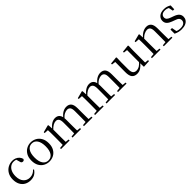

<svg xmlns="http://www.w3.org/2000/svg" viewBox="492 -2200 3883 3883"><g transform="rotate(-45 2433.5 -258.5)"><path d="M296.6 14.6Q223.8 14.6 167.8 -17.1Q111.8 -48.8 80.1 -108.5Q48.4 -168.3 48.4 -251.4Q48.4 -340.7 85.2 -403.2Q121.9 -465.8 181.5 -498.2Q241 -530.6 309.8 -530.6Q354.5 -530.6 392.7 -514.4Q430.9 -498.1 457.7 -468.8Q484.5 -439.5 495.2 -399.3Q486.3 -364.4 452.7 -364.4Q432 -364.4 419.6 -375.7Q407.1 -386.9 402.7 -413.5L377.7 -501.6L427.8 -461.9Q397.5 -482.4 370.4 -490.6Q343.3 -498.8 315 -498.8Q263.9 -498.8 222.9 -469.9Q182 -441 158.5 -388.2Q134.9 -335.4 134.9 -261.5Q134.9 -153.9 187.9 -94.5Q240.8 -35 325.2 -35Q370 -35 408.9 -52.7Q447.9 -70.3 480.8 -106.9L496.6 -93.9Q463.6 -42.3 415.9 -13.8Q368.2 14.6 296.6 14.6Z M834.5 14.6Q768.2 14.6 711.4 -15.9Q654.6 -46.5 620 -107.4Q585.4 -168.3 585.4 -257.8Q585.4 -347.6 621.1 -408.5Q656.7 -469.3 713.7 -500Q770.7 -530.6 834.5 -530.6Q899.2 -530.6 956.2 -500.1Q1013.2 -469.5 1048.9 -408.7Q1084.5 -347.8 1084.5 -257.8Q1084.5 -168 1049.4 -107.2Q1014.3 -46.3 957.5 -15.8Q900.7 14.6 834.5 14.6ZM834.5 -16.4Q909 -16.4 951.7 -78.2Q994.4 -140.1 994.4 -256.6Q994.4 -373.4 951.7 -436.1Q909 -498.8 834.5 -498.8Q760.1 -498.8 717.3 -436.1Q674.5 -373.4 674.5 -256.6Q674.5 -140.1 717.3 -78.2Q760.1 -16.4 834.5 -16.4Z M1174.7 0V-27.8L1283.4 -38.6H1315.8L1419.7 -27.8V0ZM1256.9 0Q1258.1 -24.4 1258.6 -65.3Q1259.1 -106.3 1259.6 -150.7Q1260.1 -195.1 1260.1 -228.5V-290.4Q1260.1 -341 1259.6 -380.9Q1259.1 -420.7 1256.9 -457.7L1168.8 -462.6V-487.9L1322.9 -528L1335.9 -519.8L1342.3 -406.1V-403.1V-228.5Q1342.3 -195.1 1342.8 -150.7Q1343.3 -106.3 1343.8 -65.3Q1344.3 -24.4 1345.3 0ZM1503.5 0V-27.8L1610.6 -38.6H1644L1746.6 -27.8V0ZM1585.2 0Q1586.4 -24.4 1586.9 -64.8Q1587.4 -105.3 1587.9 -149.7Q1588.4 -194.1 1588.4 -228.5V-342.2Q1588.4 -416 1564.8 -446.4Q1541.2 -476.7 1501.3 -476.7Q1463.5 -476.7 1420.1 -452.8Q1376.8 -428.8 1325.4 -370.6L1316.1 -406H1327.2Q1375.5 -467.6 1426.4 -499.1Q1477.2 -530.6 1531.6 -530.6Q1596.7 -530.6 1632.5 -487.1Q1668.2 -443.5 1668.2 -342.4V-228.5Q1668.2 -194.1 1668.7 -149.7Q1669.2 -105.3 1669.8 -64.8Q1670.4 -24.4 1671.4 0ZM1830.8 0V-27.8L1936.7 -38.6H1969.9L2074.3 -27.8V0ZM1911.2 0Q1912.9 -24.4 1913.4 -64.8Q1913.9 -105.3 1914.4 -149.7Q1914.9 -194.1 1914.9 -228.5V-342.2Q1914.9 -418.5 1890.8 -447.6Q1866.7 -476.7 1823.6 -476.7Q1786.6 -476.7 1743.8 -455.1Q1701 -433.4 1650.9 -376.5L1640.4 -412.6H1651.8Q1699.7 -474 1750 -502.3Q1800.2 -530.6 1854.1 -530.6Q1923.1 -530.6 1959.4 -487.2Q1995.7 -443.9 1995.7 -343.5V-228.5Q1995.7 -194.1 1996.2 -149.7Q1996.7 -105.3 1997.2 -64.8Q1997.7 -24.4 1998.7 0Z M2148.7 0V-27.8L2257.4 -38.6H2289.8L2393.7 -27.8V0ZM2230.9 0Q2232.1 -24.4 2232.6 -65.3Q2233.1 -106.3 2233.6 -150.7Q2234.1 -195.1 2234.1 -228.5V-290.4Q2234.1 -341 2233.6 -380.9Q2233.1 -420.7 2230.9 -457.7L2142.8 -462.6V-487.9L2296.9 -528L2309.9 -519.8L2316.3 -406.1V-403.1V-228.5Q2316.3 -195.1 2316.8 -150.7Q2317.3 -106.3 2317.8 -65.3Q2318.3 -24.4 2319.3 0ZM2477.5 0V-27.8L2584.6 -38.6H2618L2720.6 -27.8V0ZM2559.2 0Q2560.4 -24.4 2560.9 -64.8Q2561.4 -105.3 2561.9 -149.7Q2562.4 -194.1 2562.4 -228.5V-342.2Q2562.4 -416 2538.8 -446.4Q2515.2 -476.7 2475.3 -476.7Q2437.5 -476.7 2394.1 -452.8Q2350.8 -428.8 2299.4 -370.6L2290.1 -406H2301.2Q2349.5 -467.6 2400.4 -499.1Q2451.2 -530.6 2505.6 -530.6Q2570.7 -530.6 2606.5 -487.1Q2642.2 -443.5 2642.2 -342.4V-228.5Q2642.2 -194.1 2642.7 -149.7Q2643.2 -105.3 2643.8 -64.8Q2644.4 -24.4 2645.4 0ZM2804.8 0V-27.8L2910.7 -38.6H2943.9L3048.3 -27.8V0ZM2885.2 0Q2886.9 -24.4 2887.4 -64.8Q2887.9 -105.3 2888.4 -149.7Q2888.9 -194.1 2888.9 -228.5V-342.2Q2888.9 -418.5 2864.8 -447.6Q2840.7 -476.7 2797.6 -476.7Q2760.6 -476.7 2717.8 -455.1Q2675 -433.4 2624.9 -376.5L2614.4 -412.6H2625.8Q2673.7 -474 2724 -502.3Q2774.2 -530.6 2828.1 -530.6Q2897.1 -530.6 2933.4 -487.2Q2969.7 -443.9 2969.7 -343.5V-228.5Q2969.7 -194.1 2970.2 -149.7Q2970.7 -105.3 2971.2 -64.8Q2971.7 -24.4 2972.7 0Z M3340.9 14.6Q3269.8 14.6 3231.1 -29.8Q3192.3 -74.2 3193.3 -185.8L3195.5 -483.7L3217.7 -466.6L3113.1 -481V-507.3L3269.5 -523L3280.2 -511.5L3275.8 -380.4V-185.1Q3275.8 -105.3 3301.6 -73.3Q3327.4 -41.4 3376.3 -41.4Q3422.8 -41.4 3466.1 -68.1Q3509.4 -94.9 3544.9 -141.8L3568.1 -103H3541.7Q3503.1 -51 3453.2 -18.2Q3403.3 14.6 3340.9 14.6ZM3536.4 9.3 3532.8 -114.1V-115.5L3534.4 -471.2L3453.2 -480.3V-506.2L3608.2 -523L3618.4 -511.5L3614.4 -380.4V-35L3690.3 -27.4V0.2Z M3774.7 0V-27.8L3883.4 -38.6H3915.8L4019.7 -27.8V0ZM3856.9 0Q3858.1 -24.4 3858.6 -65.3Q3859.1 -106.3 3859.6 -150.7Q3860.1 -195.1 3860.1 -228.5V-289.4Q3860.1 -340.8 3859.5 -380.8Q3858.9 -420.7 3856.9 -457.5L3768.8 -462.4V-487.9L3922.9 -528L3935.9 -519.8L3942.3 -403.1V-401.7V-228.5Q3942.3 -195.1 3942.8 -150.7Q3943.3 -106.3 3943.8 -65.3Q3944.3 -24.4 3945.3 0ZM4114.8 0V-27.8L4222.3 -38.6H4255.3L4359.8 -27.8V0ZM4196.5 0Q4197.5 -24.4 4198 -64.8Q4198.5 -105.3 4199 -149.7Q4199.5 -194.1 4199.5 -228.5V-344.3Q4199.5 -418.1 4175.4 -447.5Q4151.3 -476.9 4107.6 -476.9Q4073.9 -476.9 4026.8 -454.8Q3979.6 -432.7 3925.2 -372.4L3916.7 -406H3926.8Q3981.4 -472.9 4035.1 -501.7Q4088.9 -530.6 4141.5 -530.6Q4207 -530.6 4244 -487.1Q4281 -443.5 4281 -342.4V-228.5Q4281 -194.1 4281.5 -149.7Q4282 -105.3 4282.6 -64.8Q4283.2 -24.4 4284.2 0Z M4615.4 14.6Q4566.9 14.6 4528 4.5Q4489.1 -5.6 4448.2 -25.1L4448.3 -143.7H4491.8L4515.5 -18.1L4478.9 -20.3V-56.3Q4507.4 -37.5 4538.2 -27.4Q4568.9 -17.3 4612.7 -17.3Q4679.2 -17.3 4712.8 -44.1Q4746.5 -70.9 4746.5 -113.5Q4746.5 -150.2 4723.8 -173.6Q4701.2 -197 4639.6 -216.4L4587.9 -235.4Q4527.2 -257 4491.6 -291.4Q4456 -325.9 4456 -382Q4456 -445.2 4504.4 -487.9Q4552.8 -530.6 4643.1 -530.6Q4688.4 -530.6 4723.5 -519.9Q4758.7 -509.2 4796.4 -486.4L4792.6 -379.4H4752.9L4729.1 -495.5L4760.5 -490.1V-457.8Q4729.7 -479.4 4701.9 -488.7Q4674.2 -498.1 4643.1 -498.1Q4586.1 -498.1 4556.9 -473.1Q4527.7 -448 4527.7 -408.5Q4527.7 -372 4551.7 -349.5Q4575.6 -327 4630.5 -308.4L4680.8 -290.4Q4756.6 -264 4788.7 -228.1Q4820.7 -192.1 4820.7 -139.6Q4820.7 -96.6 4797.5 -61.4Q4774.3 -26.2 4728.9 -5.8Q4683.5 14.6 4615.4 14.6Z"/></g></svg>

Font: Noto Serif TC
Style: Regular
Weight: 200
Designer: Ryoko NISHIZUKA 西塚涼子 (kana & ideographs); Frank Grießhammer (Latin, Greek & Cyrillic); Wenlong ZHANG 张文龙 (bopomofo); San
Foundry: Adobe
Version: Version 2.001;hotconv 1.1.0;makeotfexe 2.6.0